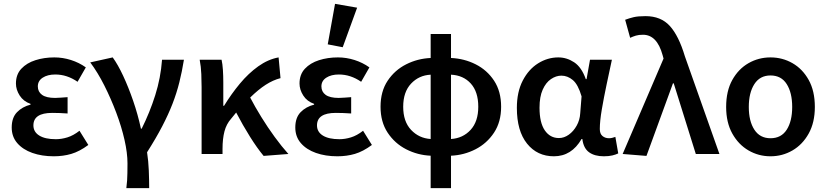

<svg xmlns="http://www.w3.org/2000/svg" viewBox="-20 -802 4305 1000"><path d="M260 12Q198 12 148.5 -5.5Q99 -23 70 -56.5Q41 -90 41 -138Q41 -189 68.5 -217.5Q96 -246 139 -257V-261Q102 -274 82.5 -304.5Q63 -335 63 -367Q63 -414 91 -444Q119 -474 164.5 -488.5Q210 -503 263 -503Q307 -503 349.5 -489.5Q392 -476 427 -451L384 -376Q329 -414 268 -414Q228 -414 202.5 -397.5Q177 -381 177 -352Q177 -324 199 -308Q221 -292 267 -292Q282 -292 298 -293.5Q314 -295 332 -296V-211Q290 -214 252 -214Q154 -214 154 -149Q154 -115 184.5 -96Q215 -77 271 -77Q300 -77 331 -86.5Q362 -96 394 -121L440 -47Q394 -13 351.5 -0.5Q309 12 260 12Z M638 178Q641 156 642 138.5Q643 121 643.5 100Q644 79 644 49Q644 -5 628.5 -73.5Q613 -142 585.5 -215Q558 -288 523.5 -356.5Q489 -425 450 -477L567 -503Q594 -466 621.5 -407Q649 -348 673.5 -277Q698 -206 714 -132H718Q760 -216 788.5 -306Q817 -396 824 -491H938Q928 -429 914 -373Q900 -317 878.5 -261.5Q857 -206 825 -144.5Q793 -83 746 -9Q753 36 755 86Q757 136 757 178Z M1030 0V-348Q1030 -377 1028.5 -416Q1027 -455 1020 -491H1134Q1139 -469 1141 -438Q1143 -407 1143 -373V-251H1147Q1185 -313 1229.5 -366.5Q1274 -420 1325 -456.5Q1376 -493 1431 -503L1441 -395Q1402 -385 1364 -360.5Q1326 -336 1283 -294Q1308 -246 1341 -192.5Q1374 -139 1410.5 -89Q1447 -39 1482 0L1353 10Q1319 -31 1282 -90Q1245 -149 1210 -216Q1204 -209 1197.5 -200.5Q1191 -192 1184 -184Q1159 -156 1149 -117.5Q1139 -79 1139 -27V0Z M1737 12Q1675 12 1625.5 -5.5Q1576 -23 1547 -56.5Q1518 -90 1518 -138Q1518 -189 1545.5 -217.5Q1573 -246 1616 -257V-261Q1579 -274 1559.5 -304.5Q1540 -335 1540 -367Q1540 -414 1568 -444Q1596 -474 1641.5 -488.5Q1687 -503 1740 -503Q1784 -503 1826.5 -489.5Q1869 -476 1904 -451L1861 -376Q1806 -414 1745 -414Q1705 -414 1679.5 -397.5Q1654 -381 1654 -352Q1654 -324 1676 -308Q1698 -292 1744 -292Q1759 -292 1775 -293.5Q1791 -295 1809 -296V-211Q1767 -214 1729 -214Q1631 -214 1631 -149Q1631 -115 1661.5 -96Q1692 -77 1748 -77Q1777 -77 1808 -86.5Q1839 -96 1871 -121L1917 -47Q1871 -13 1828.5 -0.5Q1786 12 1737 12ZM1765 -556 1687 -571 1725 -782 1840 -762Z M2223 178V9Q2155 6 2095.5 -24.5Q2036 -55 1999 -111Q1962 -167 1962 -246Q1962 -326 1999 -381.5Q2036 -437 2095.5 -467Q2155 -497 2223 -500V-625H2329V-500Q2398 -497 2457.5 -467Q2517 -437 2553.5 -381.5Q2590 -326 2590 -246Q2590 -167 2553 -111Q2516 -55 2456.5 -24.5Q2397 6 2329 9V178ZM2080 -246Q2080 -169 2121 -125.5Q2162 -82 2223 -78V-413Q2162 -410 2121 -366.5Q2080 -323 2080 -246ZM2471 -246Q2471 -324 2432 -367Q2393 -410 2329 -413V-78Q2391 -82 2431 -125.5Q2471 -169 2471 -246Z M2865 12Q2778 12 2725 -54Q2672 -120 2672 -240Q2672 -323 2702.5 -382Q2733 -441 2782.5 -472Q2832 -503 2888 -503Q2932 -503 2970.5 -477.5Q3009 -452 3031 -390H3035L3053 -491H3167Q3154 -431 3139.5 -362.5Q3125 -294 3114.5 -232.5Q3104 -171 3104 -130Q3104 -105 3118 -93.5Q3132 -82 3152 -82Q3160 -82 3168.5 -84Q3177 -86 3185 -89L3200 -3Q3188 3 3169.5 7.5Q3151 12 3125 12Q3077 12 3048 -9Q3019 -30 3013 -78H3009Q2957 12 2865 12ZM2891 -83Q2918 -83 2942.5 -100.5Q2967 -118 2983.5 -147.5Q3000 -177 3002 -212L3009 -300Q2991 -362 2963.5 -385Q2936 -408 2904 -408Q2876 -408 2849.5 -390Q2823 -372 2806.5 -335Q2790 -298 2790 -241Q2790 -163 2817.5 -123Q2845 -83 2891 -83Z M3347 10 3223 0 3436 -497 3431 -515Q3402 -621 3329 -621Q3307 -621 3292 -616.5Q3277 -612 3262 -605L3236 -699Q3257 -707 3280 -712.5Q3303 -718 3342 -718Q3422 -718 3468.5 -667Q3515 -616 3547 -509L3727 0H3604L3489 -368H3485Z M3993 12Q3931 12 3878.5 -18.5Q3826 -49 3794 -106.5Q3762 -164 3762 -245Q3762 -328 3794 -385.5Q3826 -443 3878.5 -473Q3931 -503 3993 -503Q4055 -503 4107.5 -473Q4160 -443 4192 -385.5Q4224 -328 4224 -245Q4224 -164 4192 -106.5Q4160 -49 4107.5 -18.5Q4055 12 3993 12ZM3993 -82Q4049 -82 4077.5 -126.5Q4106 -171 4106 -245Q4106 -319 4077.5 -364Q4049 -409 3993 -409Q3938 -409 3909 -364Q3880 -319 3880 -245Q3880 -171 3909 -126.5Q3938 -82 3993 -82Z"/></svg>

Font: Source Sans Pro SemiBold
Style: Regular
Weight: 600
Designer: Paul D. Hunt
Foundry: Adobe Systems Incorporated
Version: Version 2.045;hotconv 1.0.109;makeotfexe 2.5.65596